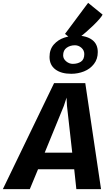

<svg xmlns="http://www.w3.org/2000/svg" viewBox="-80 -1333 757 1353"><path d="M-60 0 301 -747H521L632 0H458L443 -140H188L130 0ZM235 -257H429L392 -587L389 -645L370 -587ZM422 -813Q351 -813 310 -844Q269 -875 269 -932Q269 -984.5 299 -1019Q329 -1053 372.5 -1067.5Q416 -1082 460 -1082Q528.5 -1082 568.8 -1052.5Q609 -1023 609 -966Q609 -916.5 582 -882Q555 -847 512.2 -830Q469.5 -813 422 -813ZM433 -883Q467 -883 490.5 -898.5Q514 -914 514 -952Q514 -978.5 493.8 -996.2Q473.5 -1014 448 -1014Q414.5 -1014 389.8 -996.5Q365 -979 365 -943Q365 -918.5 386.2 -900.8Q407.5 -883 433 -883ZM439 -1046 378 -1094 541 -1313 643 -1230Q637.5 -1218.5 619.8 -1198Q602 -1177.5 577.2 -1153.5Q552.5 -1129.5 526.2 -1106.8Q500 -1084 476.8 -1067.5Q453.5 -1051 439 -1046Z"/></svg>

Font: Merriweather Sans ExtraBold
Style: Italic
Weight: 800
Italic angle: -7.5°
Designer: Eben Sorkin
Foundry: Eben Sorkin
Version: Version 2.001; ttfautohint (v1.8.3)